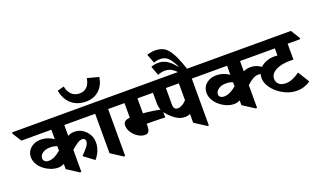

<svg xmlns="http://www.w3.org/2000/svg" viewBox="-157 -1458 3338 2005"><g transform="rotate(-20 1512.0 -455.5)"><path d="M263 -115Q219 -115 178.5 -131Q138 -147 106 -172Q71 -200 49.5 -236.5Q28 -273 28 -314Q28 -356 49 -387Q70 -418 105.5 -435.5Q141 -453 183 -453Q227 -453 263 -440Q299 -427 327 -407V-512H-6L-68 -611V-626H756L817 -527V-512H471V-392Q487 -400 504.5 -405Q522 -410 544 -410Q584 -410 617 -393.5Q650 -377 674 -350Q720 -298 720 -231Q720 -181 702 -137.5Q684 -94 652 -57L538 -142Q579 -182 604.5 -215Q630 -248 630 -276Q630 -290 621 -299.5Q612 -309 597 -309Q569 -309 538.5 -289Q508 -269 471 -236V9H456L327 -74V-132Q295 -115 263 -115ZM134 -264Q134 -243 149 -229.5Q164 -216 192 -216Q225 -216 258.5 -232.5Q292 -249 327 -280V-330Q311 -336 292.5 -339.5Q274 -343 252 -343Q198 -343 166 -319.5Q134 -296 134 -264Z M942 9 814 -74V-512H743L681 -611V-626H1029L1090 -527V-512H958V9ZM772 -664Q673 -664 610 -719Q547 -774 529 -872L603 -892Q612 -836 646.5 -801.5Q681 -767 736 -767Q789 -767 820 -800.5Q851 -834 859 -892L987 -858Q972 -767 914.5 -715.5Q857 -664 772 -664Z M1231 -126Q1191 -126 1153 -150Q1115 -174 1090.5 -211.5Q1066 -249 1066 -289Q1066 -320 1085 -333.5Q1104 -347 1140 -350V-512H1012L951 -611V-626H1413L1474 -527V-512H1284V-346Q1341 -341 1397 -332.5Q1453 -324 1489 -315V-226Q1469 -227 1432 -228Q1395 -229 1356.5 -229.5Q1318 -230 1293 -230Q1288 -230 1284 -230V-202Q1284 -169 1272.5 -147.5Q1261 -126 1231 -126Z M1687 -159Q1642 -159 1604.5 -180Q1567 -201 1530 -237Q1492 -275 1474 -311.5Q1456 -348 1456 -401V-512H1401L1339 -611V-626H1959L2021 -527V-512H1888V9H1873L1744 -74V-171Q1731 -166 1716.5 -162.5Q1702 -159 1687 -159ZM1600 -327Q1600 -270 1647 -270Q1670 -270 1695.5 -284.5Q1721 -299 1744 -324V-512H1600Z M1787 -614Q1754 -650 1723 -668Q1692 -686 1649 -686Q1611 -686 1571 -669L1533 -772Q1551 -779 1570.5 -783Q1590 -787 1612 -787Q1670 -787 1713 -758Q1756 -729 1796 -678L1801 -679Q1766 -752 1732 -784.5Q1698 -817 1646 -817Q1626 -817 1609 -813.5Q1592 -810 1575 -803L1536 -904Q1555 -911 1578 -915.5Q1601 -920 1625 -920Q1670 -920 1705 -906Q1740 -892 1768.5 -857.5Q1797 -823 1824 -763.5Q1851 -704 1881 -614Z M2216 -111Q2172 -111 2130 -129Q2088 -147 2054 -177Q2022 -205 2001.5 -241.5Q1981 -278 1981 -319Q1981 -361 2002 -392Q2023 -423 2058.5 -440Q2094 -457 2136 -457Q2180 -457 2216 -444Q2252 -431 2280 -412V-512H1947L1885 -611V-626H2538L2609 -527V-512H2424V-397Q2440 -405 2458 -410Q2476 -415 2498 -415Q2544 -415 2577 -400.5Q2610 -386 2641 -360Q2649 -352 2657 -345Q2665 -338 2672 -331L2628 -282Q2612 -297 2597 -305.5Q2582 -314 2554 -314Q2524 -314 2493 -296.5Q2462 -279 2424 -244V9H2409L2280 -74V-127Q2248 -111 2216 -111ZM2087 -264Q2087 -245 2102 -233Q2117 -221 2145 -221Q2178 -221 2211.5 -237.5Q2245 -254 2280 -284V-329Q2246 -343 2205 -343Q2151 -343 2119 -318.5Q2087 -294 2087 -264Z M2878 -17Q2822 -17 2768 -39Q2714 -61 2670 -97.5Q2626 -134 2600 -178Q2574 -222 2574 -267Q2574 -319 2601.5 -356.5Q2629 -394 2675.5 -414.5Q2722 -435 2777 -435Q2793 -435 2811 -433V-512H2525L2463 -611V-626H3031L3092 -527V-512H2953V-335Q2944 -336 2933.5 -336Q2923 -336 2915 -336Q2850 -336 2800 -321.5Q2750 -307 2722 -279.5Q2694 -252 2694 -216Q2694 -178 2720.5 -154Q2747 -130 2795 -130Q2836 -130 2875.5 -147.5Q2915 -165 2952 -192L3030 -65Q3005 -45 2965.5 -31Q2926 -17 2878 -17Z"/></g></svg>

Font: Noto Serif Devanagari ExtraBold
Style: Regular
Weight: 800
Designer: Universal Thirst, Indian Type Foundry and the Monotype Design Team
Foundry: Monotype Imaging Inc.
Version: Version 2.004; ttfautohint (v1.8.4.7-5d5b)